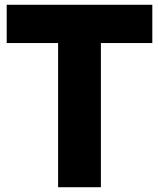

<svg xmlns="http://www.w3.org/2000/svg" viewBox="-20 -783 665 803"><path d="M402 0H223V-603H8V-763H617V-603H402Z"/></svg>

Font: Open Sauce One Black
Style: Regular
Weight: 900
Designer: Alfredo Marco Pradil
Foundry: Creative Sauce Fz LLC
Version: Version 1.477